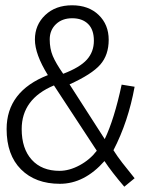

<svg xmlns="http://www.w3.org/2000/svg" viewBox="-20 -685 540 726"><path d="M5 -197Q5 -340 161 -401Q112 -480 112 -535.5Q112 -591 151 -628Q190 -665 252.5 -665Q315 -665 353 -628.5Q391 -592 391 -534.5Q391 -477 359 -440.5Q327 -404 243 -366L376 -159Q412 -234 440 -365L489 -357Q465 -225 409 -117Q422 -96 442 -70L489 -11L450 21Q402 -35 375 -76Q299 10 206.5 10Q114 10 59.5 -44.5Q5 -99 5 -197ZM219 -406Q282 -430 308.5 -459.5Q335 -489 335 -531Q335 -573 313 -594.5Q291 -616 253 -616Q215 -616 191.5 -593.5Q168 -571 168 -536Q168 -501 179.5 -473.5Q191 -446 219 -406ZM62 -197Q62 -123 100 -81Q138 -39 205 -39Q242 -39 281 -60Q320 -81 346 -115L184 -362Q62 -311 62 -197Z"/></svg>

Font: TypoPRO Lekton
Style: Regular
Weight: 400
Monospace: yes
Designer: Paolo Mazzetti, Luciano Perondi, Raffaele Flato, Elena Papassissa, Emilio Macchia, Michela Povoleri, Tobias Seemiller, R
Version: Version 34.000